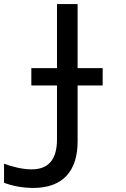

<svg xmlns="http://www.w3.org/2000/svg" viewBox="-42 -734 625 950"><path d="M122 196C270 196 342 111 342 -34V-311H466V-397H342V-714H240V-397H113V-311H240V-45C240 58 196 104 114 104C70 104 18 91 -22 76V170C17 186 73 196 122 196Z"/></svg>

Font: Noto Sans Mono SemiCondensed Medium
Style: Regular
Weight: 500
Width: 4
Designer: Monotype Design Team
Foundry: Monotype Imaging Inc.
Version: Version 2.014